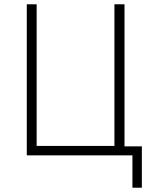

<svg xmlns="http://www.w3.org/2000/svg" viewBox="-20 -725 715 896"><path d="M598 151V0H105V-705H151V-44H514V-705H561V-42H642V151Z"/></svg>

Font: Nunito Sans 7pt Condensed ExtraLight
Style: Regular
Weight: 250
Width: 3
Designer: Vernon Adams
Foundry: Vernon Adams
Version: Version 3.101;gftools[0.9.27]